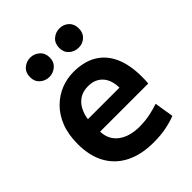

<svg xmlns="http://www.w3.org/2000/svg" viewBox="-215 -863 990 990"><g transform="rotate(-45 280.0 -368.0)"><path d="M321 12Q232 12 168.5 -20Q105 -52 71.5 -112.5Q38 -173 38 -259Q38 -329 58.5 -381Q79 -433 114.5 -468Q150 -503 194 -520.5Q238 -538 285 -538Q361 -538 412.5 -507.5Q464 -477 491 -417.5Q518 -358 518 -269Q518 -258 517.5 -245Q517 -232 516 -223H165Q167 -163 211 -130Q255 -97 328 -97Q371 -97 408.5 -105.5Q446 -114 469 -122L486 -17Q456 -5 414.5 3.5Q373 12 321 12ZM166 -313H396Q396 -346 384.5 -373Q373 -400 348.5 -416.5Q324 -433 287 -433Q249 -433 223.5 -416Q198 -399 184 -371.5Q170 -344 166 -313ZM393 -607Q364 -607 342.5 -626Q321 -645 321 -677Q321 -710 342.5 -729Q364 -748 393 -748Q423 -748 443.5 -729Q464 -710 464 -677Q464 -645 443.5 -626Q423 -607 393 -607ZM180 -607Q151 -607 129.5 -626Q108 -645 108 -677Q108 -710 129.5 -729Q151 -748 180 -748Q208 -748 230 -729Q252 -710 252 -677Q252 -645 230 -626Q208 -607 180 -607Z"/></g></svg>

Font: Ubuntu Sans Mono SemiBold
Style: Regular
Weight: 600
Monospace: yes
Designer: Dalton Maag Ltd
Foundry: Dalton Maag Ltd
Version: Version 1.006